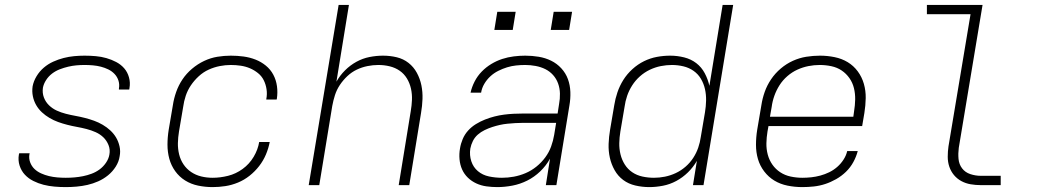

<svg xmlns="http://www.w3.org/2000/svg" viewBox="-20 -755 4240 783"><path d="M248 8Q225 8 202 6Q179 4 157.5 -1.5Q136 -7 116 -17Q96 -27 81.5 -42.5Q67 -58 60 -79.5Q53 -101 57 -125Q58 -126 58 -127.5Q58 -129 58 -130H101Q101 -129 100.5 -128Q100 -127 100 -126Q97 -109 103 -93Q109 -77 120.5 -66Q132 -55 147.5 -48Q163 -41 179.5 -37Q196 -33 213.5 -31.5Q231 -30 248 -30Q266 -30 283.5 -31.5Q301 -33 318.5 -36.5Q336 -40 353.5 -46.5Q371 -53 386 -64Q401 -75 412 -91Q423 -107 426 -124Q430 -145 422.5 -163.5Q415 -182 401.5 -195Q388 -208 370 -216Q352 -224 332.5 -229Q313 -234 293.5 -237.5Q274 -241 254.5 -246Q235 -251 217 -257.5Q199 -264 182 -274Q165 -284 151 -297Q137 -310 127.5 -326.5Q118 -343 114 -362.5Q110 -382 113 -403Q117 -424 129 -444Q141 -464 158.5 -479Q176 -494 197 -503.5Q218 -513 239.5 -518.5Q261 -524 282.5 -526Q304 -528 325 -528Q348 -528 370.5 -526Q393 -524 414 -518Q435 -512 454 -502Q473 -492 486.5 -476.5Q500 -461 506 -439.5Q512 -418 508 -396Q508 -394 507.5 -392.5Q507 -391 507 -390H465Q465 -391 465 -392Q465 -393 465 -394Q468 -411 463 -426.5Q458 -442 447 -453.5Q436 -465 421.5 -472Q407 -479 391.5 -483Q376 -487 359 -488.5Q342 -490 325 -490Q308 -490 291.5 -488.5Q275 -487 258 -483Q241 -479 224 -472.5Q207 -466 192.5 -455Q178 -444 168 -428.5Q158 -413 155 -397Q152 -376 159 -357.5Q166 -339 180 -325.5Q194 -312 211.5 -304Q229 -296 248.5 -291Q268 -286 287.5 -282.5Q307 -279 326.5 -274Q346 -269 364 -262.5Q382 -256 399 -246Q416 -236 430 -223Q444 -210 453.5 -194Q463 -178 467.5 -158Q472 -138 468 -118Q465 -96 452 -75.5Q439 -55 420.5 -40Q402 -25 380.5 -15.5Q359 -6 337 -1Q315 4 292.5 6Q270 8 248 8Z M847 8Q817 8 788 2Q759 -4 735 -19Q711 -34 694.5 -57Q678 -80 670.5 -107.5Q663 -135 663 -165Q663 -195 668 -226L685 -326Q689 -353 698.5 -380Q708 -407 724 -431Q740 -455 763 -474.5Q786 -494 812.5 -506.5Q839 -519 866.5 -523.5Q894 -528 921 -528Q948 -528 973.5 -524.5Q999 -521 1022 -512Q1045 -503 1064 -487.5Q1083 -472 1094.5 -450.5Q1106 -429 1109.5 -403.5Q1113 -378 1109 -352Q1109 -351 1108.5 -350Q1108 -349 1108 -349H1066Q1066 -349 1066 -349.5Q1066 -350 1066 -351Q1070 -371 1067 -391Q1064 -411 1055.5 -428Q1047 -445 1032 -457Q1017 -469 999.5 -476.5Q982 -484 962 -487Q942 -490 921 -490Q899 -490 876 -485.5Q853 -481 831 -471Q809 -461 790.5 -444Q772 -427 758.5 -407Q745 -387 737.5 -364.5Q730 -342 727 -319L710 -219Q706 -195 705.5 -171.5Q705 -148 710.5 -125.5Q716 -103 728.5 -84.5Q741 -66 759.5 -53.5Q778 -41 800.5 -35.5Q823 -30 847 -30Q878 -30 910 -38Q942 -46 969.5 -66Q997 -86 1014.5 -115.5Q1032 -145 1037 -176H1080Q1075 -150 1064.5 -125Q1054 -100 1037 -78Q1020 -56 998 -38.5Q976 -21 950.5 -10.5Q925 0 899 4Q873 8 847 8Z M1239 0 1361 -735H1403L1352 -422Q1366 -447 1387 -468Q1408 -489 1433.5 -503Q1459 -517 1487 -522.5Q1515 -528 1542 -528Q1571 -528 1598 -521.5Q1625 -515 1646 -498.5Q1667 -482 1680 -458Q1693 -434 1698.5 -407Q1704 -380 1703 -351.5Q1702 -323 1697 -294L1649 0H1606L1655 -301Q1659 -324 1660 -347.5Q1661 -371 1656 -393.5Q1651 -416 1639.5 -435Q1628 -454 1610 -466.5Q1592 -479 1569.5 -484.5Q1547 -490 1523 -490Q1501 -490 1478.5 -485.5Q1456 -481 1435 -471Q1414 -461 1396.5 -444.5Q1379 -428 1366 -408.5Q1353 -389 1346 -367Q1339 -345 1335 -323L1282 0Z M2008 8Q1986 8 1964 5Q1942 2 1922.5 -7Q1903 -16 1888 -30.5Q1873 -45 1864.5 -64Q1856 -83 1854 -105.5Q1852 -128 1856 -150Q1859 -169 1867 -188Q1875 -207 1889 -222.5Q1903 -238 1921 -249Q1939 -260 1958 -267.5Q1977 -275 1996.5 -280Q2016 -285 2035.5 -287.5Q2055 -290 2074 -291Q2093 -292 2113 -292H2254L2260 -331Q2264 -352 2263.5 -373.5Q2263 -395 2256 -414.5Q2249 -434 2235.5 -449Q2222 -464 2204 -473Q2186 -482 2164.5 -486Q2143 -490 2122 -490Q2103 -490 2084.5 -488Q2066 -486 2048 -480.5Q2030 -475 2012 -466Q1994 -457 1979.5 -443.5Q1965 -430 1955 -413Q1945 -396 1942 -377H1899Q1904 -400 1915.5 -422.5Q1927 -445 1944.5 -463Q1962 -481 1983.5 -494Q2005 -507 2028 -514.5Q2051 -522 2075 -525Q2099 -528 2122 -528Q2150 -528 2177 -523.5Q2204 -519 2227.5 -507.5Q2251 -496 2269 -476.5Q2287 -457 2296 -432.5Q2305 -408 2306 -380Q2307 -352 2302 -324L2249 0H2206L2223 -108Q2207 -79 2183 -56Q2159 -33 2130 -18.5Q2101 -4 2069.5 2Q2038 8 2008 8ZM2027 -30Q2051 -30 2075.5 -34.5Q2100 -39 2123.5 -49Q2147 -59 2167.5 -75.5Q2188 -92 2203.5 -113Q2219 -134 2227.5 -157.5Q2236 -181 2240 -205L2248 -254H2113Q2097 -254 2081.5 -253Q2066 -252 2050 -250.5Q2034 -249 2018.5 -245.5Q2003 -242 1987.5 -237Q1972 -232 1956.5 -224.5Q1941 -217 1928.5 -206Q1916 -195 1908.5 -180Q1901 -165 1898 -149Q1894 -122 1902 -97.5Q1910 -73 1929 -57Q1948 -41 1974 -35.5Q2000 -30 2027 -30ZM2226 -633 2238 -707H2313L2301 -633ZM1996 -633 2008 -707H2083L2071 -633Z M2628 8Q2599 8 2571 1.5Q2543 -5 2521.5 -21Q2500 -37 2486.5 -61Q2473 -85 2467 -112Q2461 -139 2462 -168Q2463 -197 2468 -226L2485 -326Q2489 -352 2498 -378.5Q2507 -405 2522 -429Q2537 -453 2559 -473Q2581 -493 2606.5 -505.5Q2632 -518 2659 -523Q2686 -528 2713 -528Q2742 -528 2770 -521Q2798 -514 2819.5 -497.5Q2841 -481 2854 -456.5Q2867 -432 2873 -405L2927 -735H2970L2849 0H2806L2822 -99Q2807 -73 2785.5 -52Q2764 -31 2738 -17Q2712 -3 2683.5 2.5Q2655 8 2628 8ZM2647 -30Q2669 -30 2691.5 -34.5Q2714 -39 2735.5 -49Q2757 -59 2775.5 -75Q2794 -91 2807 -111Q2820 -131 2827.5 -153Q2835 -175 2838 -197L2855 -297Q2859 -321 2859.5 -345Q2860 -369 2855 -391.5Q2850 -414 2838.5 -433.5Q2827 -453 2808.5 -466Q2790 -479 2767 -484.5Q2744 -490 2720 -490Q2698 -490 2675 -485.5Q2652 -481 2630 -470.5Q2608 -460 2589.5 -443.5Q2571 -427 2558 -406.5Q2545 -386 2537.5 -364Q2530 -342 2527 -319L2510 -219Q2506 -195 2505.5 -171.5Q2505 -148 2510.5 -125.5Q2516 -103 2528 -84Q2540 -65 2558.5 -52.5Q2577 -40 2600 -35Q2623 -30 2647 -30Z M3252 8Q3221 8 3191.5 2Q3162 -4 3138 -18.5Q3114 -33 3096.5 -56Q3079 -79 3071 -106.5Q3063 -134 3063 -164.5Q3063 -195 3068 -226L3085 -326Q3089 -353 3098.5 -380Q3108 -407 3124.5 -431.5Q3141 -456 3164 -475.5Q3187 -495 3213.5 -507Q3240 -519 3268 -523.5Q3296 -528 3324 -528Q3324 -528 3324 -528Q3324 -528 3324 -528Q3354 -528 3383.5 -522Q3413 -516 3437 -501.5Q3461 -487 3478 -464Q3495 -441 3503 -413Q3511 -385 3510.5 -355Q3510 -325 3505 -294L3496 -241H3114L3110 -219Q3106 -195 3105.5 -171Q3105 -147 3111 -124.5Q3117 -102 3130 -83.5Q3143 -65 3162 -52.5Q3181 -40 3204.5 -35Q3228 -30 3252 -30Q3270 -30 3288.5 -32Q3307 -34 3325.5 -39Q3344 -44 3361.5 -52.5Q3379 -61 3394 -74Q3409 -87 3420 -104Q3431 -121 3435 -139H3478Q3472 -116 3460 -94Q3448 -72 3430 -54.5Q3412 -37 3390 -24.5Q3368 -12 3345 -4.5Q3322 3 3298.5 5.5Q3275 8 3252 8ZM3460 -279 3463 -301Q3467 -325 3467.5 -349Q3468 -373 3462.5 -395.5Q3457 -418 3444 -436.5Q3431 -455 3412.5 -467.5Q3394 -480 3370.5 -485Q3347 -490 3323 -490Q3300 -490 3277 -485.5Q3254 -481 3232 -471Q3210 -461 3191 -444.5Q3172 -428 3159 -407.5Q3146 -387 3138 -364.5Q3130 -342 3127 -319L3120 -279Z M3980 0Q3959 0 3938.5 -3.5Q3918 -7 3900.5 -16.5Q3883 -26 3870.5 -41Q3858 -56 3851.5 -75Q3845 -94 3845 -115.5Q3845 -137 3848 -158L3938 -697H3760V-735H3987L3890 -152Q3887 -129 3889 -107Q3891 -85 3903.5 -68.5Q3916 -52 3937 -45Q3958 -38 3980 -38H4061V0Z"/></svg>

Font: Iosevka SS04 XLt Ex Obl
Style: Regular
Weight: 200
Width: 7
Italic angle: -9°
Monospace: yes
Designer: Belleve Invis
Foundry: Belleve Invis
Version: Version 19.0.0; ttfautohint (v1.8.4)